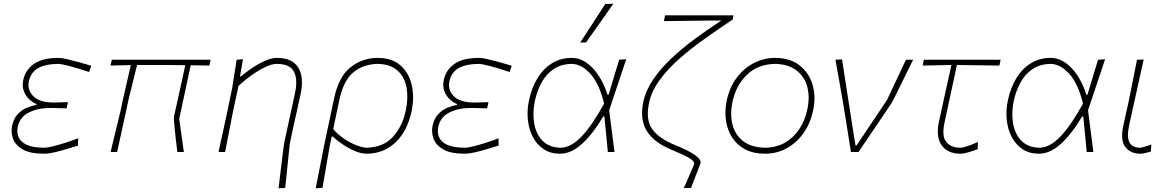

<svg xmlns="http://www.w3.org/2000/svg" viewBox="-20 -814 6253 1028"><path d="M216 9Q141 9 101.2 -14.2Q61.5 -37.5 49.5 -72Q37.5 -106.5 44.5 -140Q53 -179 74.2 -202Q95.5 -225 122.5 -236.5Q149.5 -248 174.5 -252L175.5 -257Q157 -264 137.8 -281.2Q118.5 -298.5 108 -325Q97.5 -351.5 104.5 -386Q116 -439.5 161.5 -471.8Q207 -504 293.5 -504Q309.5 -504 338.2 -497.5Q367 -491 401.5 -481.5Q436 -472 468.5 -462L457 -428.5Q393.5 -450 349.5 -461Q305.5 -472 294 -472Q224 -471.5 184.5 -449.5Q145 -427.5 134.5 -378Q125 -334 157.8 -299.5Q190.5 -265 269 -265Q286.5 -265.5 306.2 -266Q326 -266.5 344 -267L336.5 -234Q316 -234.5 297.2 -235Q278.5 -235.5 249 -236Q184 -236 135.2 -212Q86.5 -188 75 -135Q69 -106.5 78.8 -81Q88.5 -55.5 121.2 -39.5Q154 -23.5 217 -23Q232 -23 261 -30Q290 -37 326.2 -48.5Q362.5 -60 398 -73.5V-34.5Q370 -26 336.2 -15.8Q302.5 -5.5 270.8 1.8Q239 9 216 9Z M572 0Q585.5 -55.5 598.2 -108.2Q611 -161 626 -223L636 -271Q648.5 -326 659.2 -373Q670 -420 680.5 -465.5L571.5 -463L578.5 -494H1108L1101 -463Q1076 -463.5 1051 -463.8Q1026 -464 1001 -464.5L939.5 -177Q945 -137.5 951.5 -92.5Q958 -47.5 964.5 0H929.5Q925 -37 920.2 -78.2Q915.5 -119.5 912.8 -151Q910 -182.5 911.5 -190Q925.5 -253 935.2 -296.8Q945 -340.5 953.5 -379.2Q962 -418 972 -465Q951.5 -465 931.2 -465.2Q911 -465.5 891 -466H714Q702.5 -420 692 -377.2Q681.5 -334.5 670 -289L656 -223Q642.5 -161.5 630.8 -108.2Q619 -55 607 0Z M1471.5 194Q1474.5 170 1479 131Q1483.5 92 1488.5 51.8Q1493.5 11.5 1497.2 -18Q1501 -47.5 1502.5 -53Q1517 -121.5 1531.5 -186.5Q1546 -251.5 1559 -313Q1575.5 -390.5 1553.5 -431.2Q1531.5 -472 1461 -472Q1437.5 -472 1403.5 -456.5Q1369.5 -441 1331.2 -414.2Q1293 -387.5 1257 -354L1228.5 -222Q1216.5 -161 1206.2 -108.2Q1196 -55.5 1185 0H1150Q1162.5 -57 1173.8 -108.8Q1185 -160.5 1198 -221L1223 -342Q1228.5 -378 1234.8 -417Q1241 -456 1247 -494L1281 -497L1265 -405H1270Q1293 -424.5 1326.8 -447.8Q1360.5 -471 1396.8 -487.5Q1433 -504 1463 -504Q1544 -504 1576.5 -452.8Q1609 -401.5 1589.5 -310Q1578.5 -257.5 1568.5 -214Q1558.5 -170.5 1551.5 -139L1531.5 -44.5Q1525.5 14 1519.5 72.5Q1513.5 131 1507 192Z M1670.5 194Q1681.5 137.5 1692 84.2Q1702.5 31 1714 -28.5L1768.5 -286Q1793.5 -404 1857 -454Q1920.5 -504 2002.5 -504Q2078.5 -504 2124 -464Q2169.5 -424 2184.5 -359.2Q2199.5 -294.5 2184 -220Q2161.5 -112 2097.5 -51.5Q2033.5 9 1942 9Q1915.5 9 1883 -4.2Q1850.5 -17.5 1818.5 -38.5Q1786.5 -59.5 1762 -83H1756L1744.5 -28.5Q1734.5 30.5 1725.5 83Q1716.5 135.5 1706.5 192ZM1942 -23Q2033.5 -25.5 2084.2 -81.8Q2135 -138 2153 -224Q2167 -291.5 2156.2 -347.2Q2145.5 -403 2107.8 -436.8Q2070 -470.5 2002.5 -472Q1923 -470 1871 -426Q1819 -382 1797 -279.5L1764 -123Q1788.5 -94 1821.5 -71.8Q1854.5 -49.5 1887 -36.8Q1919.5 -24 1942 -23Z M2467.5 9Q2392.5 9 2352.8 -14.2Q2313 -37.5 2301 -72Q2289 -106.5 2296 -140Q2304.5 -179 2325.8 -202Q2347 -225 2374 -236.5Q2401 -248 2426 -252L2427 -257Q2408.5 -264 2389.2 -281.2Q2370 -298.5 2359.5 -325Q2349 -351.5 2356 -386Q2367.5 -439.5 2413 -471.8Q2458.5 -504 2545 -504Q2561 -504 2589.8 -497.5Q2618.5 -491 2653 -481.5Q2687.5 -472 2720 -462L2708.5 -428.5Q2645 -450 2601 -461Q2557 -472 2545.5 -472Q2475.5 -471.5 2436 -449.5Q2396.5 -427.5 2386 -378Q2376.5 -334 2409.2 -299.5Q2442 -265 2520.5 -265Q2538 -265.5 2557.8 -266Q2577.5 -266.5 2595.5 -267L2588 -234Q2567.5 -234.5 2548.8 -235Q2530 -235.5 2500.5 -236Q2435.5 -236 2386.8 -212Q2338 -188 2326.5 -135Q2320.5 -106.5 2330.2 -81Q2340 -55.5 2372.8 -39.5Q2405.5 -23.5 2468.5 -23Q2483.5 -23 2512.5 -30Q2541.5 -37 2577.8 -48.5Q2614 -60 2649.5 -73.5V-34.5Q2621.5 -26 2587.8 -15.8Q2554 -5.5 2522.2 1.8Q2490.5 9 2467.5 9Z M2978.5 9Q2927.5 9 2891 -15.2Q2854.5 -39.5 2833 -80.5Q2811.5 -121.5 2806.2 -173.2Q2801 -225 2813 -280Q2827 -345 2857.8 -395.5Q2888.5 -446 2935 -475Q2981.5 -504 3042 -504Q3083.5 -504 3120.2 -478.2Q3157 -452.5 3186 -408Q3215 -363.5 3232.5 -307H3238.5Q3254.5 -360.5 3269 -408Q3283.5 -455.5 3295 -494L3333 -497Q3310 -428.5 3286.2 -357.2Q3262.5 -286 3241.5 -223.5Q3248.5 -168 3255.8 -111.5Q3263 -55 3270 0H3234.5Q3230 -47.5 3225.5 -94.8Q3221 -142 3216 -190.5H3210Q3152 -93.5 3094.5 -42.2Q3037 9 2978.5 9ZM2981.5 -23Q3038.5 -24 3095.5 -85Q3152.5 -146 3214.5 -259Q3189.5 -364 3141.8 -417.8Q3094 -471.5 3040 -472Q2982.5 -470.5 2943 -443.2Q2903.5 -416 2879.5 -371.5Q2855.5 -327 2844 -274.5Q2830.5 -211 2840 -154Q2849.5 -97 2884.5 -60.8Q2919.5 -24.5 2981.5 -23ZM3086.5 -586Q3121 -639 3154.5 -690.5Q3188 -742 3221 -793L3264 -794Q3227.5 -742 3191.2 -690.5Q3155 -639 3118 -587Z M3641 193Q3646 182 3655 161.8Q3664 141.5 3673.2 120Q3682.5 98.5 3689.2 82.5Q3696 66.5 3696.5 64.5Q3700.5 50 3670.5 32.2Q3640.5 14.5 3572.5 -13.5Q3481 -51.5 3442.8 -113.2Q3404.5 -175 3424.5 -269Q3437.5 -330 3476.2 -387.2Q3515 -444.5 3572 -498.8Q3629 -553 3698.2 -604.2Q3767.5 -655.5 3842 -704H3775Q3745.5 -703.5 3704.2 -703Q3663 -702.5 3618.5 -702Q3574 -701.5 3534.5 -701L3541 -732H3907.5L3902.5 -709Q3828 -659.5 3754.2 -607.2Q3680.5 -555 3617.5 -499.5Q3554.5 -444 3511.5 -385Q3468.5 -326 3455 -263Q3436 -172.5 3472.2 -122.5Q3508.5 -72.5 3594 -37.5Q3654.5 -13 3684.5 5.5Q3714.5 24 3723.8 37Q3733 50 3731 59Q3717 95 3702.8 132.8Q3688.5 170.5 3680 192Z M4075.5 9Q4014 9 3970 -14.2Q3926 -37.5 3900.2 -77.5Q3874.5 -117.5 3867 -168Q3859.5 -218.5 3870.5 -273Q3885.5 -346.5 3924.8 -398.2Q3964 -450 4017.5 -477Q4071 -504 4129.5 -504Q4209.5 -504 4260.5 -464.5Q4311.5 -425 4330.5 -360.8Q4349.5 -296.5 4333.5 -222Q4319 -154 4282.5 -102Q4246 -50 4193 -20.5Q4140 9 4075.5 9ZM4077.5 -23Q4140 -24.5 4186 -52Q4232 -79.5 4261.2 -125.2Q4290.5 -171 4302.5 -228Q4317 -296 4301.8 -350.8Q4286.5 -405.5 4243 -438Q4199.5 -470.5 4129.5 -472Q4036.5 -470 3978 -412.5Q3919.5 -355 3901.5 -267Q3888 -202.5 3901.8 -147.5Q3915.5 -92.5 3958.8 -58.5Q4002 -24.5 4077.5 -23Z M4536 0Q4529 -45 4521.2 -94.2Q4513.5 -143.5 4506.5 -186L4492 -274.5Q4482.5 -329.5 4472.8 -384.5Q4463 -439.5 4453 -494L4488.5 -496Q4500.5 -419 4515.2 -323Q4530 -227 4544 -137.5L4560.5 -35H4566L4729 -278.5Q4754 -331 4779.5 -385.5Q4805 -440 4830.5 -494H4869Q4855 -465.5 4836.2 -427.8Q4817.5 -390 4799.8 -353.5Q4782 -317 4769.5 -292Q4757 -267 4755 -264Q4710.5 -198 4666.2 -132.5Q4622 -67 4576.5 0Z M5122 9Q5054 9 5022 -36Q4990 -81 5007 -161Q5027.5 -256.5 5045.2 -335.8Q5063 -415 5074 -466L4920 -463L4926.5 -494H5337.5L5331 -463Q5272 -464 5213.2 -464.5Q5154.5 -465 5103.5 -466Q5087 -388.5 5070.2 -311.5Q5053.5 -234.5 5037 -157Q5021.5 -84.5 5046.5 -53.8Q5071.5 -23 5123 -23Q5134.5 -23 5162 -32.2Q5189.5 -41.5 5215.5 -54L5214.5 -15Q5194.5 -7.5 5167 0.8Q5139.5 9 5122 9Z M5542.5 9Q5491.5 9 5455 -15.2Q5418.5 -39.5 5397 -80.5Q5375.5 -121.5 5370.2 -173.2Q5365 -225 5377 -280Q5391 -345 5421.8 -395.5Q5452.5 -446 5499 -475Q5545.5 -504 5606 -504Q5647.5 -504 5684.2 -478.2Q5721 -452.5 5750 -408Q5779 -363.5 5796.5 -307H5802.5Q5818.5 -360.5 5833 -408Q5847.5 -455.5 5859 -494L5897 -497Q5874 -428.5 5850.2 -357.2Q5826.5 -286 5805.5 -223.5Q5812.5 -168 5819.8 -111.5Q5827 -55 5834 0H5798.5Q5794 -47.5 5789.5 -94.8Q5785 -142 5780 -190.5H5774Q5716 -93.5 5658.5 -42.2Q5601 9 5542.5 9ZM5545.5 -23Q5602.5 -24 5659.5 -85Q5716.5 -146 5778.5 -259Q5753.5 -364 5705.8 -417.8Q5658 -471.5 5604 -472Q5546.5 -470.5 5507 -443.2Q5467.5 -416 5443.5 -371.5Q5419.5 -327 5408 -274.5Q5394.5 -211 5404 -154Q5413.5 -97 5448.5 -60.8Q5483.5 -24.5 5545.5 -23Z M6085 9Q6032.5 9 6005 -27.2Q5977.5 -63.5 5994 -140Q6002.5 -180.5 6009.5 -209.8Q6016.5 -239 6023 -271Q6035.5 -332.5 6046 -385.2Q6056.5 -438 6067.5 -494L6103.5 -495.5Q6083 -402.5 6065.5 -323.8Q6048 -245 6036 -191L6025 -140Q6012.5 -82 6027 -52.5Q6041.5 -23 6086.5 -23Q6090 -23 6105.2 -27.2Q6120.5 -31.5 6144.5 -40L6141.5 -2Q6126 2 6111 5.5Q6096 9 6085 9Z"/></svg>

Font: Commissioner Loud Thin
Style: Italic
Weight: 100
Italic angle: -12°
Designer: Kostas Bartsokas
Foundry: Kostas Bartsokas
Version: Version 1.000; ttfautohint (v1.8.3)